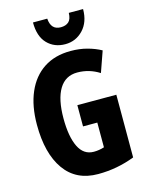

<svg xmlns="http://www.w3.org/2000/svg" viewBox="-138 -1025 858 1118"><g transform="rotate(-15 291.5 -465.5)"><path d="M298 -409H533V-31Q427 10 312 10Q180 10 110.5 -88Q41 -186 41 -359Q41 -472 76.5 -554Q112 -636 179 -680Q246 -724 341 -724Q395 -724 441 -711.5Q487 -699 523 -679L479 -554Q418 -593 346 -593Q274 -593 237 -531.5Q200 -470 200 -355Q200 -245 230 -183.5Q260 -122 321 -122Q353 -122 384 -132V-281H298ZM475 -941Q475 -863 431 -816.5Q387 -770 323 -770Q257 -770 215 -813.5Q173 -857 173 -941H259Q264 -872 323 -872Q353 -872 370.5 -887.5Q388 -903 389 -941Z"/></g></svg>

Font: Noto Sans Lao ExtraCondensed ExtraBold
Style: Regular
Weight: 800
Width: 2
Designer: Monotype Design Team
Foundry: Monotype Imaging Inc.
Version: Version 2.003; ttfautohint (v1.8.4.7-5d5b)